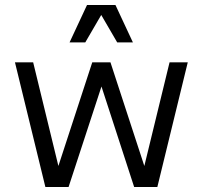

<svg xmlns="http://www.w3.org/2000/svg" viewBox="-20 -750 813 770"><path d="M40 -500H113L225 -40L200 -41L350 -500H423L573 -41L548 -40L660 -500H733L611 0H518L373 -446H401L255 0H162ZM329 -730H443L513 -580H450L386 -690L322 -580H259Z"/></svg>

Font: Uncut Sans VF
Style: Regular
Weight: 400
Designer: Kasper Nordkvist
Foundry: Uncut Type
Version: Version 1.100;FEAKit 1.0